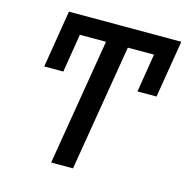

<svg xmlns="http://www.w3.org/2000/svg" viewBox="-107 -828 902 929"><g transform="rotate(15 344.0 -363.5)"><path d="M687.9 -727.3H125L78.1 -440.3H173.7L204.9 -632.8H335.9L230.8 0H340.2L445.3 -632.8H576.3L545.1 -440.3H640.6Z"/></g></svg>

Font: Margiela Sans Medium
Style: Italic
Weight: 500
Italic angle: -9.39999°
Designer: Stefan Endress, Andreas Faust
Version: Version 1.100;FEAKit 1.0